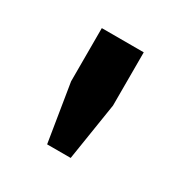

<svg xmlns="http://www.w3.org/2000/svg" viewBox="-72 -856 321 339"><g transform="rotate(30 88.5 -687.0)"><path d="M64.5 -574 45.5 -691.5V-800H131V-691.5L112.5 -574Z"/></g></svg>

Font: Big Shoulders Stencil Text Thin Medium
Style: Regular
Weight: 500
Version: Version 2.001